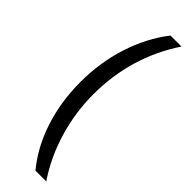

<svg xmlns="http://www.w3.org/2000/svg" viewBox="-296 -723 883 883"><g transform="rotate(45 145.5 -281.0)"><path d="M190.9 -720.2H262.2Q130.9 -522.5 130.9 -277.8Q130.9 -160.6 164.6 -47.6Q198.2 65.4 261.2 158.2H190.9Q121.1 73.7 85 -38.3Q48.8 -150.4 48.8 -276.9Q48.8 -403.3 85.7 -518.1Q122.6 -632.8 190.9 -720.2Z"/></g></svg>

Font: Noto Sans Thai Looped ExtraCond
Style: Regular
Weight: 400
Width: 2
Designer: Sasikarn Vongin, Ben Mitchell
Foundry: The Fontpad Ltd
Version: Version 1.00